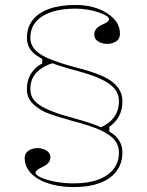

<svg xmlns="http://www.w3.org/2000/svg" viewBox="-20 -743 596 778"><path d="M279 15Q235 15 198.5 6.5Q162 -2 135.5 -17.5Q109 -33 94.5 -54.5Q80 -76 80 -102Q80 -116 87.5 -125Q95 -134 107 -138.5Q119 -143 132 -143Q145 -143 157 -138.5Q169 -134 176.5 -126Q184 -118 184 -105Q184 -94 177.5 -85Q171 -76 157 -69Q138 -60 131 -54Q124 -48 124 -43Q124 -34 145.5 -24Q167 -14 202.5 -7Q238 0 279 0Q337 0 377.5 -15Q418 -30 440 -58Q462 -86 462 -125Q462 -154 444.5 -175.5Q427 -197 387 -215.5Q347 -234 277 -252Q231 -265 206 -273Q181 -281 162 -289Q130 -305 109.5 -326.5Q89 -348 89 -382Q89 -405 96 -424.5Q103 -444 117 -459.5Q131 -475 151 -486V-509L196 -488Q153 -475 128 -449Q103 -423 103 -382Q103 -362 112 -346Q121 -330 141.5 -316.5Q162 -303 196 -290Q230 -277 279 -264Q353 -244 396 -224.5Q439 -205 457.5 -181Q476 -157 476 -125Q476 -92 462.5 -66Q449 -40 424 -22Q399 -4 362.5 5.5Q326 15 279 15ZM384 -225Q422 -241 442 -268Q462 -295 462 -333Q462 -362 444.5 -383.5Q427 -405 387 -423.5Q347 -442 277 -460Q207 -479 165.5 -497.5Q124 -516 106.5 -538Q89 -560 89 -590Q89 -632 112.5 -662Q136 -692 180.5 -707.5Q225 -723 287 -723Q336 -723 376.5 -708Q417 -693 441.5 -667Q466 -641 466 -606Q466 -585 450 -575Q434 -565 414 -565Q401 -565 389 -569.5Q377 -574 369.5 -582.5Q362 -591 362 -603Q362 -629 394 -643Q410 -650 416 -655Q422 -660 422 -665Q422 -672 410 -679.5Q398 -687 378 -693.5Q358 -700 334.5 -704Q311 -708 287 -708Q200 -708 151.5 -677Q103 -646 103 -590Q103 -564 119.5 -544Q136 -524 174.5 -507Q213 -490 279 -472Q311 -464 342 -454.5Q373 -445 399 -433Q437 -415 456.5 -390Q476 -365 476 -333Q476 -299 462.5 -273Q449 -247 423 -229V-205Z"/></svg>

Font: Kalnia Thin Thin
Style: Regular
Weight: 250
Version: Version 1.105